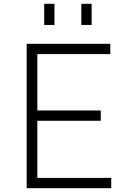

<svg xmlns="http://www.w3.org/2000/svg" viewBox="-20 -988 664 1008"><path d="M120 0ZM564 -54V0H120V-758H559V-704H176V-408H509V-354H176V-54ZM407 -968H461V-857H407ZM212 -968H266V-857H212Z"/></svg>

Font: Biryani ExtraLight
Style: Regular
Weight: 275
Designer: Dan Reynolds and Mathieu Reguer
Foundry: Dan Reynolds and Mathieu Reguer
Version: Version 1.004; ttfautohint (v1.1) -l 5 -r 5 -G 72 -x 0 -D la